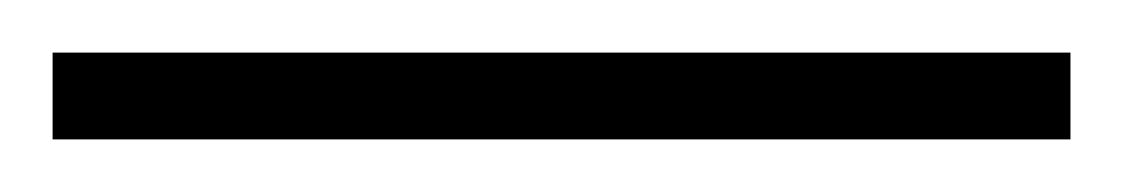

<svg xmlns="http://www.w3.org/2000/svg" viewBox="-22 -23 427 73"><path d="M-2 30H385V-3H-2Z"/></svg>

Font: Noto Sans Telugu UI Condensed ExtraLight
Style: Regular
Weight: 200
Width: 3
Designer: Jelle Bosma - Monotype Design Team
Foundry: Monotype Imaging Inc.
Version: Version 2.005